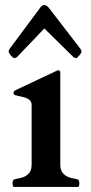

<svg xmlns="http://www.w3.org/2000/svg" viewBox="-20 -739 358 759"><path d="M34.2 0Q31.2 -1 30.3 -6.6Q29.3 -12.2 29.3 -15.1Q29.3 -17.6 30.8 -22.7Q32.2 -27.8 34.2 -28.8Q40.5 -31.7 52.2 -33.4Q64 -35.2 75.7 -40.3Q87.4 -45.4 96.2 -56.4Q105 -67.4 105 -88.9V-323.7Q105 -335.4 98.6 -342Q92.3 -348.6 82.5 -352.1Q72.8 -355.5 61.5 -357.7Q50.3 -359.9 40 -362.8Q37.1 -363.8 35.4 -365.5Q33.7 -367.2 33.7 -372.6Q33.7 -375 35.2 -377.4Q36.6 -379.9 41 -382.3L202.6 -458.5Q204.6 -459.5 206.8 -460.4Q209 -461.4 210 -461.4Q218.3 -461.4 218.3 -449.7V-88.9Q218.3 -67.4 227.1 -56.4Q235.8 -45.4 247.6 -40.3Q259.3 -35.2 271 -33.4Q282.7 -31.7 289.1 -28.8Q291 -27.8 292.5 -22.7Q293.9 -17.6 293.9 -15.1Q293.9 -12.2 293 -6.6Q292 -1 289.1 0H34.2ZM155.3 -626.5 47.9 -514.2Q45.4 -511.7 41.7 -510.5Q38.1 -509.3 36.1 -509.3Q33.7 -509.3 30 -512.5Q26.4 -515.6 22.7 -520Q19 -524.4 16.6 -528.6Q14.2 -532.7 14.2 -534.7Q14.2 -539.1 15.4 -541.5Q16.6 -543.9 19.5 -547.9L139.2 -709Q141.6 -712.9 146.2 -716.1Q150.9 -719.2 155.3 -719.2Q161.1 -719.2 166.5 -714.6Q171.9 -710 175.8 -704.6L296.9 -547.4Q302.2 -540.5 302.2 -534.7Q302.2 -532.7 299.8 -528.6Q297.4 -524.4 293.7 -520Q290 -515.6 286.4 -512.5Q282.7 -509.3 280.3 -509.3Q277.8 -509.3 274.9 -510.5Q272 -511.7 269.5 -514.2Z"/></svg>

Font: Cardo
Style: Bold
Weight: 700
Designer: David J. Perry
Foundry: David J. Perry
Version: Version 1.0011